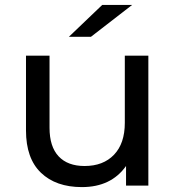

<svg xmlns="http://www.w3.org/2000/svg" viewBox="-20 -757 717 783"><path d="M397 -737H519L351 -607H261ZM489 -256V-530H585V0H494V-80Q433 6 314 6Q208 6 147 -52.5Q86 -111 86 -225V-530H182V-236Q182 -159 219 -119.5Q256 -80 325 -80Q401 -80 445 -126Q489 -172 489 -256Z"/></svg>

Font: false
Style: Regular
Weight: 500
Designer: Julieta Ulanovsky
Foundry: Julieta Ulanovsky
Version: Version 7.222;hotconv 1.0.109;makeotfexe 2.5.65596